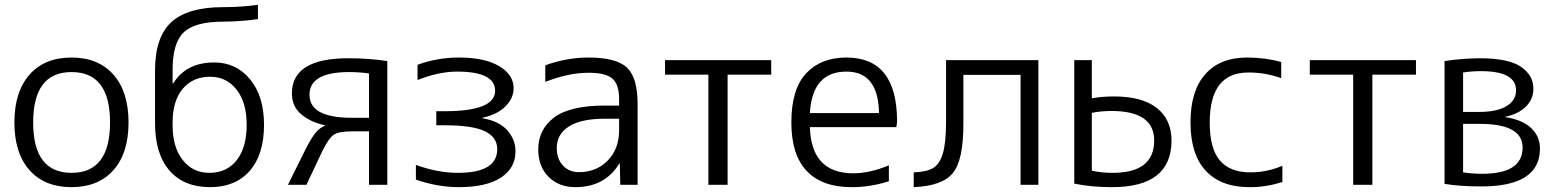

<svg xmlns="http://www.w3.org/2000/svg" viewBox="-20 -770 6481 800"><path d="M103 -459Q166 -530.3 277.8 -530.3Q389.6 -530.3 452.6 -459Q515.6 -387.7 515.6 -259.8Q515.6 -131.8 452.6 -61Q389.6 9.8 277.8 9.8Q166 9.8 103 -61Q40 -131.8 40 -259.8Q40 -387.7 103 -459ZM118.2 -259.8Q118.2 -49.8 278.3 -49.8Q438.5 -49.8 438.5 -259.8Q438.5 -469.7 278.3 -469.7Q118.2 -469.7 118.2 -259.8Z M855.5 9.8Q746.1 9.8 686 -59.6Q626 -128.9 626 -256.8V-476.6Q626 -615.2 693.8 -677.7Q761.7 -740.2 909.2 -740.2Q985.4 -740.2 1054.7 -750V-690.4Q990.2 -680.7 909.2 -679.7Q792 -679.7 745.6 -635.3Q699.2 -590.8 699.2 -480.5V-422.9H702.1Q755.9 -509.8 873 -509.8Q963.9 -509.8 1022 -439.5Q1080.1 -369.1 1080.1 -250Q1080.1 -126 1020.5 -58.1Q960.9 9.8 855.5 9.8ZM1007.8 -250Q1007.8 -342.8 965.8 -396.5Q923.8 -450.2 855.5 -450.2Q783.2 -450.2 741.2 -399.9Q699.2 -349.6 699.2 -259.8V-247.1Q699.2 -157.2 741.2 -103.5Q783.2 -49.8 852.5 -49.8Q924.8 -49.8 966.3 -102.5Q1007.8 -155.3 1007.8 -250Z M1334 -248Q1274.4 -260.7 1235.4 -293.5Q1196.3 -326.2 1196.3 -380.9Q1196.3 -527.3 1431.6 -527.3Q1514.6 -527.3 1593.8 -515.6V0H1517.6V-222.7H1448.2Q1393.6 -222.7 1372.1 -209.5Q1350.6 -196.3 1323.2 -140.6L1256.8 0H1179.7L1252.9 -147.5Q1277.3 -195.3 1294.4 -216.3Q1311.5 -237.3 1334 -246.1ZM1517.6 -279.3V-463.9Q1477.5 -469.7 1434.6 -469.7Q1269.5 -469.7 1269.5 -375Q1269.5 -279.3 1445.3 -279.3Z M1712.9 -83Q1803.7 -49.8 1887.7 -49.8Q2051.8 -49.8 2051.8 -148.4Q2051.8 -198.2 2000.5 -223.1Q1949.2 -248 1832 -248H1797.9V-306.6H1832Q2043 -306.6 2043 -391.6Q2043 -471.7 1884.8 -471.7Q1808.6 -471.7 1719.7 -436.5V-500Q1801.8 -530.3 1891.6 -530.3Q1999 -530.3 2059.6 -494.6Q2120.1 -459 2120.1 -402.3Q2120.1 -361.3 2086.4 -327.1Q2052.7 -293 1990.2 -279.3V-277.3Q2059.6 -265.6 2093.8 -227.1Q2127.9 -188.5 2127.9 -139.6Q2127.9 -69.3 2066.9 -29.8Q2005.9 9.8 1891.6 9.8Q1803.7 9.8 1712.9 -21.5Z M2559.6 -330.1V-357.4Q2559.6 -418 2531.7 -442.4Q2503.9 -466.8 2432.6 -466.8Q2348.6 -466.8 2252 -428.7V-498Q2341.8 -530.3 2432.6 -530.3Q2547.9 -530.3 2592.3 -488.3Q2636.7 -446.3 2636.7 -336.9V0H2564.5L2562.5 -88.9H2560.5Q2501 9.8 2377 9.8Q2308.6 9.8 2265.6 -33.2Q2222.7 -76.2 2222.7 -147.5Q2222.7 -230.5 2288.6 -280.3Q2354.5 -330.1 2500 -330.1ZM2559.6 -275.4H2500Q2401.4 -275.4 2350.6 -243.2Q2299.8 -210.9 2299.8 -153.3Q2299.8 -108.4 2325.2 -80.6Q2350.6 -52.7 2392.6 -52.7Q2464.8 -52.7 2512.2 -101.1Q2559.6 -149.4 2559.6 -227.5Z M3193.4 -459H3011.7V0H2931.6V-459H2751V-519.5H3193.4Z M3683.6 -14.6Q3601.6 10.7 3528.3 9.8Q3405.3 9.8 3341.3 -57.6Q3277.3 -125 3277.3 -259.8Q3277.3 -398.4 3338.9 -464.4Q3400.4 -530.3 3506.8 -530.3Q3716.8 -530.3 3717.8 -266.6Q3717.8 -257.8 3714.8 -240.2H3354.5Q3360.4 -47.9 3535.2 -47.9Q3603.5 -47.9 3683.6 -81.1ZM3354.5 -298.8H3642.6Q3639.6 -471.7 3506.8 -471.7Q3364.3 -471.7 3354.5 -298.8Z M3921.9 -263.7V-519.5H4306.6V0H4232.4V-458H3994.1V-252Q3994.1 -102.5 3950.2 -48.8Q3906.2 4.9 3787.1 9.8V-51.8Q3841.8 -53.7 3868.7 -70.3Q3895.5 -86.9 3908.7 -131.3Q3921.9 -175.8 3921.9 -263.7Z M4456.1 -519.5H4529.3V-360.4Q4572.3 -368.2 4621.1 -368.2Q4739.3 -368.2 4800.3 -319.8Q4861.3 -271.5 4861.3 -184.6Q4861.3 10.7 4611.3 9.8Q4528.3 9.8 4456.1 -4.9ZM4529.3 -299.8V-58.6Q4569.3 -49.8 4616.2 -49.8Q4789.1 -49.8 4789.1 -184.6Q4789.1 -307.6 4611.3 -307.6Q4567.4 -307.6 4529.3 -299.8Z M5323.2 -79.1V-11.7Q5252.9 10.7 5185.5 9.8Q5067.4 9.8 5003.9 -58.6Q4940.4 -127 4940.4 -259.8Q4940.4 -391.6 5002 -460.9Q5063.5 -530.3 5175.8 -530.3Q5251 -530.3 5318.4 -511.7V-444.3Q5250 -468.8 5180.7 -467.8Q5020.5 -467.8 5020.5 -259.8Q5020.5 -151.4 5062.5 -101.6Q5104.5 -51.8 5190.4 -51.8Q5257.8 -51.8 5323.2 -79.1Z M5879.9 -459H5698.2V0H5618.2V-459H5437.5V-519.5H5879.9Z M6076.2 -51.8Q6114.3 -45.9 6156.2 -45.9Q6324.2 -45.9 6324.2 -155.3Q6324.2 -253.9 6145.5 -253.9H6076.2ZM6076.2 -303.7H6144.5Q6216.8 -303.7 6256.8 -327.6Q6296.9 -351.6 6296.9 -393.6Q6296.9 -473.6 6150.4 -473.6Q6111.3 -473.6 6076.2 -467.8ZM6396.5 -150.4Q6396.5 6.8 6152.3 6.8Q6063.5 6.8 5999 -3.9V-515.6Q6070.3 -526.4 6144.5 -527.3Q6265.6 -527.3 6317.4 -491.7Q6369.1 -456.1 6369.1 -401.4Q6369.1 -356.4 6337.9 -325.7Q6306.6 -294.9 6251 -283.2V-282.2Q6322.3 -271.5 6359.4 -236.8Q6396.5 -202.1 6396.5 -150.4Z"/></svg>

Font: Mgen+ 1c regular
Style: Regular
Weight: 400
Designer: [Source Han Sans]
Ryoko NISHIZUKA  (kana & ideographs); Paul D. Hunt (Latin, Greek & Cyrillic); Wenlong ZHANG  (bopomofo
Version: Version 1.059.20150602